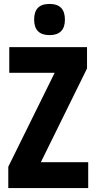

<svg xmlns="http://www.w3.org/2000/svg" viewBox="-20 -953 488 973"><path d="M231 -933C177 -933 153 -906 153 -853C153 -801 180 -775 231 -775C282 -775 309 -801 309 -853C309 -905 285 -933 231 -933ZM427 0V-131H187L421 -606V-714H27V-584H257L22 -108V0Z"/></svg>

Font: Noto Sans Armenian ExtraCondensed ExtraBold
Style: Regular
Weight: 800
Width: 2
Designer: Monotype Design Team
Foundry: Monotype Imaging Inc.
Version: Version 2.008